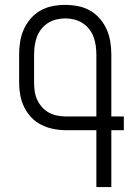

<svg xmlns="http://www.w3.org/2000/svg" viewBox="-20 -763 540 783"><path d="M373 0V-232H250Q224 -232 198.5 -237Q173 -242 149.5 -253.5Q126 -265 108 -284Q90 -303 78.5 -326.5Q67 -350 62.5 -375.5Q58 -401 58 -427V-540Q58 -566 62 -592Q66 -618 76.5 -642Q87 -666 104.5 -686.5Q122 -707 145 -720Q168 -733 194 -738Q220 -743 246 -743Q272 -743 298 -738Q324 -733 347 -720Q370 -707 387.5 -686.5Q405 -666 415.5 -642Q426 -618 430 -592Q434 -566 434 -540V-288H485V-232H434V0ZM373 -288V-540Q373 -558 370.5 -576.5Q368 -595 361.5 -612.5Q355 -630 343.5 -644.5Q332 -659 316.5 -669Q301 -679 282.5 -683.5Q264 -688 246 -688Q228 -688 209.5 -683.5Q191 -679 175.5 -669Q160 -659 148.5 -644.5Q137 -630 130.5 -612.5Q124 -595 121.5 -576.5Q119 -558 119 -540V-427Q119 -409 121.5 -391Q124 -373 131.5 -356.5Q139 -340 151.5 -326Q164 -312 180 -303.5Q196 -295 214 -291.5Q232 -288 250 -288Z"/></svg>

Font: Iosevka Light
Style: Regular
Weight: 300
Monospace: yes
Designer: Belleve Invis
Foundry: Belleve Invis
Version: Version 32.5.0; ttfautohint (v1.8.4)